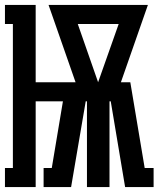

<svg xmlns="http://www.w3.org/2000/svg" viewBox="-20 -755 640 775"><path d="M0 0V-77H32V-658H0V-735H124V-423H285L176 -735H577L468 -423H506L564 -77H600V0H485L427 -346H422V0H331V-346H326L267 0H156V-77H189L234 -346H124V0ZM376 -423 459 -658H294Z"/></svg>

Font: Iosevka HT Extrabold Extended
Style: Regular
Weight: 800
Width: 7
Monospace: yes
Designer: Belleve Invis
Foundry: Belleve Invis
Version: Version 32.3.0; ttfautohint (v1.8.4)